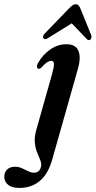

<svg xmlns="http://www.w3.org/2000/svg" viewBox="-150 -660 458 920"><path d="M223.5 -331 100.5 103.5Q80.5 174.5 40.2 207.5Q0 240.5 -56.5 240.5Q-93.5 240.5 -111.5 225.2Q-129.5 210 -129.5 187.5Q-129.5 166 -116 152.5Q-102.5 139 -78.5 139Q-61 139 -45.2 146Q-29.5 153 -15.2 160.2Q-1 167.5 12.5 167.5Q43 167.5 47.5 132.5Q48 118.5 41.2 103Q34.5 87.5 26.8 67.8Q19 48 16.8 21.8Q14.5 -4.5 24.5 -39.5L98.5 -301.5Q109 -339 108.5 -353.8Q108 -368.5 95 -368.5Q86.5 -368.5 75.8 -361.8Q65 -355 49 -337Q41.5 -329.5 35 -330.5Q29 -331 27.5 -339Q26 -347 33 -359.5Q56 -399 91.5 -423.5Q127 -448 168 -448Q212 -448 225.5 -417.5Q239 -387 223.5 -331ZM80.1 -477.6Q64 -467.6 57.9 -477.3Q52.3 -487.5 65.1 -500.1L180.5 -619.5Q189.8 -628.8 197.2 -634.3Q204.7 -639.8 213.2 -639.5Q222.1 -639.3 226.8 -633.6Q231.5 -628 235.9 -617.9L286.9 -491.9Q289.2 -485.8 287.9 -479.6Q286.6 -473.4 283.5 -470.5Q274.3 -463.3 264.5 -474.1L193.8 -548.2Z"/></svg>

Font: Fraunces 144pt Soft SemiBold
Style: Italic
Weight: 600
Italic angle: -16°
Version: Version 1.000;[b76b70a41]